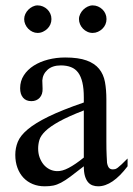

<svg xmlns="http://www.w3.org/2000/svg" viewBox="-20 -669 484 698"><path d="M284.7 -267.6Q228 -245.6 195.1 -227.3Q162.1 -209 145 -192.4Q127.9 -175.8 123.3 -160.4Q118.7 -145 118.7 -128.9Q118.7 -111.3 124 -96.7Q129.4 -82 138.4 -71Q147.5 -60.1 159.9 -53.7Q172.4 -47.4 186.5 -46.9Q205.6 -45.9 229.7 -58.6Q253.9 -71.3 284.7 -96.2ZM443.8 -64.5Q388.7 8.3 336.9 8.3Q326.2 8.3 316.7 4.9Q307.1 1.5 300 -6.8Q293 -15.1 288.8 -29.1Q284.7 -43 284.7 -64.5Q255.4 -41.5 236.1 -27.1Q216.8 -12.7 201.9 -4.9Q187 2.9 173.6 5.6Q160.2 8.3 142.6 8.3Q118.7 8.3 99.1 0.2Q79.6 -7.8 65.4 -22.7Q51.3 -37.6 43.5 -58.8Q35.6 -80.1 35.6 -106Q35.6 -130.9 44.7 -153.3Q53.7 -175.8 80.6 -198.5Q107.4 -221.2 156.2 -245.1Q205.1 -269 284.7 -296.4V-314.9Q284.7 -347.2 279.5 -369.1Q274.4 -391.1 264.2 -405Q253.9 -418.9 238 -425Q222.2 -431.2 201.2 -431.2Q170.4 -431.2 152.8 -415.3Q135.3 -399.4 133.8 -376.5L134.8 -347.2Q135.7 -326.2 124.3 -313.7Q112.8 -301.3 94.2 -301.3Q74.7 -301.3 64 -313.7Q53.2 -326.2 53.2 -348.1Q53.2 -374.5 66.7 -395.3Q80.1 -416 102.8 -430.4Q125.5 -444.8 155 -452.4Q184.6 -460 216.8 -460Q265.1 -460 294.7 -449.2Q324.2 -438.5 340.3 -418.7Q356.4 -398.9 361.6 -370.8Q366.7 -342.8 366.7 -307.6V-155.3Q366.7 -124 367.7 -104Q368.7 -84 369.1 -77.1Q371.6 -64 376.5 -58.6Q381.3 -53.2 390.6 -53.2Q395 -53.2 398.7 -54.2Q402.3 -55.2 408 -59.3Q413.6 -63.5 421.9 -71.3Q430.2 -79.1 443.8 -92.8ZM167 -599.6Q167 -589.4 163.1 -580.3Q159.2 -571.3 152.1 -564.5Q145 -557.6 136 -553.5Q127 -549.3 116.7 -549.3Q106.9 -549.3 98.1 -553.5Q89.4 -557.6 82.5 -564.7Q75.7 -571.8 71.8 -580.8Q67.9 -589.8 67.9 -599.6Q67.9 -608.9 72 -617.9Q76.2 -627 83 -633.8Q89.8 -640.6 98.6 -645Q107.4 -649.4 116.7 -649.4Q127 -649.4 136 -645.5Q145 -641.6 152.1 -634.8Q159.2 -627.9 163.1 -618.9Q167 -609.9 167 -599.6ZM367.2 -599.6Q367.2 -589.4 363.3 -580.3Q359.4 -571.3 352.3 -564.5Q345.2 -557.6 336.2 -553.5Q327.1 -549.3 316.9 -549.3Q306.6 -549.3 297.6 -553.5Q288.6 -557.6 281.7 -564.7Q274.9 -571.8 271 -580.8Q267.1 -589.8 267.1 -599.6Q267.1 -608.9 271.5 -617.9Q275.9 -627 282.7 -633.8Q289.6 -640.6 298.6 -645Q307.6 -649.4 316.9 -649.4Q327.1 -649.4 336.2 -645.5Q345.2 -641.6 352.3 -634.8Q359.4 -627.9 363.3 -618.9Q367.2 -609.9 367.2 -599.6Z"/></svg>

Font: Doulos SIL
Style: Regular
Weight: 400
Designer: Walt Agee, Victor Gaultney, Peter Martin, Debbi Hosken
Foundry: SIL International
Version: Version 4.110; 2011; Maintenance release